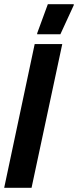

<svg xmlns="http://www.w3.org/2000/svg" viewBox="-37 -899 373 919"><path d="M-17 0 129 -688H261L114 0ZM141 -735V-740L192 -879H316V-874L252 -735Z"/></svg>

Font: Saira UltraCondensed Black
Style: Italic
Weight: 900
Width: 1
Italic angle: -12°
Designer: Hector Gatti with collaboration of the Omnibus-Type team
Foundry: Omnibus-Type
Version: Version 1.101